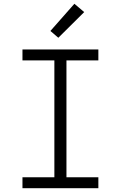

<svg xmlns="http://www.w3.org/2000/svg" viewBox="-20 -997 640 1017"><path d="M99 0V-58H268V-677H99V-735H501V-677H332V-58H501V0ZM289 -797 247 -833 374 -977 426 -933Z"/></svg>

Font: Iosevka Slab Light Extended
Style: Regular
Weight: 300
Width: 7
Monospace: yes
Designer: Belleve Invis
Foundry: Belleve Invis
Version: Version 11.1.0; ttfautohint (v1.8.3)